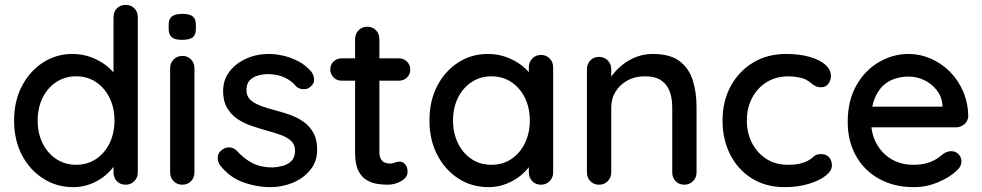

<svg xmlns="http://www.w3.org/2000/svg" viewBox="-20 -760 4042 790"><path d="M497 -740Q518 -740 532.5 -726Q547 -712 547 -689V-51Q547 -29 532.5 -14.5Q518 0 497 0Q475 0 461 -14.5Q447 -29 447 -51V-123L467 -122Q467 -104 452.5 -81.5Q438 -59 413 -38Q388 -17 354 -3.5Q320 10 281 10Q213 10 157.5 -25.5Q102 -61 70 -122.5Q38 -184 38 -264Q38 -344 70 -405.5Q102 -467 156.5 -502.5Q211 -538 278 -538Q320 -538 356.5 -524Q393 -510 420 -488Q447 -466 462.5 -441.5Q478 -417 478 -395L447 -392V-689Q447 -711 461 -725.5Q475 -740 497 -740ZM293 -82Q340 -82 375.5 -106Q411 -130 431 -171Q451 -212 451 -264Q451 -316 431 -357Q411 -398 375.5 -422Q340 -446 293 -446Q247 -446 211 -422Q175 -398 155 -357Q135 -316 135 -264Q135 -212 155 -171Q175 -130 211 -106Q247 -82 293 -82Z M780 -51Q780 -29 766 -14.5Q752 0 730 0Q709 0 694.5 -14.5Q680 -29 680 -51V-479Q680 -501 694.5 -515.5Q709 -530 730 -530Q752 -530 766 -515.5Q780 -501 780 -479ZM729 -596Q700 -596 687 -606.5Q674 -617 674 -642V-658Q674 -683 688 -693Q702 -703 730 -703Q760 -703 773 -692.5Q786 -682 786 -658V-642Q786 -616 772.5 -606Q759 -596 729 -596Z M884 -82Q875 -96 876 -114.5Q877 -133 897 -146Q911 -155 926.5 -153.5Q942 -152 956 -138Q984 -107 1018.5 -89Q1053 -71 1102 -71Q1122 -72 1143 -77.5Q1164 -83 1179 -97.5Q1194 -112 1194 -140Q1194 -165 1178 -180Q1162 -195 1136 -204.5Q1110 -214 1080 -222Q1048 -231 1015.5 -242Q983 -253 957 -270.5Q931 -288 914.5 -316Q898 -344 898 -385Q898 -432 924.5 -466Q951 -500 993.5 -519Q1036 -538 1086 -538Q1115 -538 1147 -530.5Q1179 -523 1209 -507Q1239 -491 1261 -465Q1271 -452 1272.5 -434Q1274 -416 1256 -402Q1244 -392 1227 -393Q1210 -394 1199 -404Q1180 -428 1150 -441.5Q1120 -455 1082 -455Q1063 -455 1042.5 -449.5Q1022 -444 1008 -430Q994 -416 994 -389Q994 -364 1010.5 -349Q1027 -334 1054 -324Q1081 -314 1113 -306Q1144 -298 1174.5 -287Q1205 -276 1229.5 -258.5Q1254 -241 1269.5 -213.5Q1285 -186 1285 -144Q1285 -95 1256.5 -60.5Q1228 -26 1184.5 -8Q1141 10 1093 10Q1036 10 979.5 -10.5Q923 -31 884 -82Z M1386 -520H1621Q1641 -520 1654.5 -506.5Q1668 -493 1668 -473Q1668 -454 1654.5 -441Q1641 -428 1621 -428H1386Q1366 -428 1352.5 -441.5Q1339 -455 1339 -474Q1339 -494 1352.5 -507Q1366 -520 1386 -520ZM1491 -650Q1513 -650 1527 -635.5Q1541 -621 1541 -599V-135Q1541 -117 1547 -106Q1553 -95 1563.5 -91Q1574 -87 1585 -87Q1596 -87 1604.5 -91Q1613 -95 1625 -95Q1637 -95 1647 -84Q1657 -73 1657 -54Q1657 -30 1631 -15Q1605 0 1575 0Q1558 0 1535 -3Q1512 -6 1490.5 -18Q1469 -30 1455 -56.5Q1441 -83 1441 -131V-599Q1441 -621 1455.5 -635.5Q1470 -650 1491 -650Z M2206 -534Q2227 -534 2241.5 -519.5Q2256 -505 2256 -483V-51Q2256 -29 2241.5 -14.5Q2227 0 2206 0Q2184 0 2170 -14.5Q2156 -29 2156 -51V-123L2176 -120Q2176 -102 2161.5 -80Q2147 -58 2122 -37.5Q2097 -17 2063 -3.5Q2029 10 1990 10Q1921 10 1866 -25.5Q1811 -61 1779 -123Q1747 -185 1747 -264Q1747 -345 1779 -406.5Q1811 -468 1865.5 -503Q1920 -538 1987 -538Q2030 -538 2066.5 -524Q2103 -510 2130 -488Q2157 -466 2172 -441.5Q2187 -417 2187 -395L2156 -392V-483Q2156 -504 2170 -519Q2184 -534 2206 -534ZM2002 -82Q2049 -82 2084.5 -106Q2120 -130 2140 -171.5Q2160 -213 2160 -264Q2160 -316 2140 -357Q2120 -398 2084.5 -422Q2049 -446 2002 -446Q1956 -446 1920 -422Q1884 -398 1864 -357Q1844 -316 1844 -264Q1844 -213 1864 -171.5Q1884 -130 1919.5 -106Q1955 -82 2002 -82Z M2666 -538Q2737 -538 2776 -508.5Q2815 -479 2830.5 -429.5Q2846 -380 2846 -319V-51Q2846 -29 2831.5 -14.5Q2817 0 2796 0Q2774 0 2760 -14.5Q2746 -29 2746 -51V-318Q2746 -354 2736 -382.5Q2726 -411 2701.5 -428.5Q2677 -446 2633 -446Q2592 -446 2561 -428.5Q2530 -411 2512.5 -382.5Q2495 -354 2495 -318V-51Q2495 -29 2480.5 -14.5Q2466 0 2445 0Q2423 0 2409 -14.5Q2395 -29 2395 -51V-475Q2395 -497 2409 -511.5Q2423 -526 2445 -526Q2466 -526 2480.5 -511.5Q2495 -497 2495 -475V-419L2477 -409Q2484 -431 2501.5 -453.5Q2519 -476 2544 -495.5Q2569 -515 2600 -526.5Q2631 -538 2666 -538Z M3214 -538Q3268 -538 3309.5 -526.5Q3351 -515 3375 -494.5Q3399 -474 3399 -447Q3399 -430 3388.5 -415.5Q3378 -401 3359 -401Q3344 -401 3334.5 -406Q3325 -411 3317 -418Q3309 -425 3297 -432Q3286 -438 3264.5 -442Q3243 -446 3226 -446Q3173 -446 3134.5 -422Q3096 -398 3074.5 -357Q3053 -316 3053 -264Q3053 -212 3074.5 -171Q3096 -130 3133.5 -106Q3171 -82 3221 -82Q3251 -82 3270.5 -86.5Q3290 -91 3303 -98Q3319 -107 3329 -116.5Q3339 -126 3358 -126Q3380 -126 3391.5 -112.5Q3403 -99 3403 -79Q3403 -57 3376.5 -36.5Q3350 -16 3306 -3Q3262 10 3209 10Q3131 10 3073.5 -26Q3016 -62 2984.5 -124Q2953 -186 2953 -264Q2953 -343 2986 -404.5Q3019 -466 3078 -502Q3137 -538 3214 -538Z M3740 10Q3658 10 3596.5 -24.5Q3535 -59 3501.5 -119.5Q3468 -180 3468 -258Q3468 -346 3503.5 -408.5Q3539 -471 3596.5 -504.5Q3654 -538 3718 -538Q3766 -538 3810.5 -518.5Q3855 -499 3889 -464.5Q3923 -430 3943 -383.5Q3963 -337 3964 -282Q3963 -262 3948 -249Q3933 -236 3913 -236H3525L3501 -321H3877L3858 -303V-328Q3855 -363 3834 -389.5Q3813 -416 3782.5 -430.5Q3752 -445 3718 -445Q3688 -445 3660 -435.5Q3632 -426 3611 -405Q3590 -384 3577 -349.5Q3564 -315 3564 -264Q3564 -209 3587 -168Q3610 -127 3649 -104.5Q3688 -82 3736 -82Q3772 -82 3796 -89.5Q3820 -97 3836 -108Q3852 -119 3864 -129Q3880 -138 3894 -138Q3912 -138 3924 -125.5Q3936 -113 3936 -96Q3936 -74 3914 -56Q3887 -30 3839.5 -10Q3792 10 3740 10Z"/></svg>

Font: Quicksand Light SemiBold
Style: Regular
Weight: 600
Version: Version 3.004